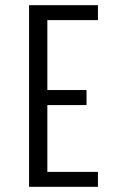

<svg xmlns="http://www.w3.org/2000/svg" viewBox="-20 -720 490 740"><path d="M357.5 -642.5H162.5V-373H313.5V-315H162.5V-57.5H357.5V0H92V-700H357.5Z"/></svg>

Font: League Mono Condensed Light
Style: Regular
Weight: 300
Width: 1
Designer: Tyler Finck
Foundry: The League of Moveable Type / Tyler Finck
Version: Version 2.210